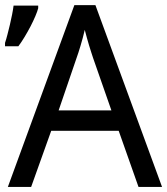

<svg xmlns="http://www.w3.org/2000/svg" viewBox="-31 -737 659 757"><path d="M515.1 0 437 -221.2H170.9L91.8 0H0L262.2 -716.8H345.2L607.9 0ZM408.2 -301.8 335.9 -508.8Q333 -517.6 328.9 -530.3Q324.7 -543 320.3 -557.6Q315.9 -572.3 311.5 -588.1Q307.1 -604 303.2 -619.1Q299.8 -604 295.4 -587.9Q291 -571.8 286.6 -556.9Q282.2 -542 278.1 -529.5Q273.9 -517.1 271 -508.8L200.2 -301.8ZM-11.2 -567.9Q-6.3 -582.5 -1.5 -601.3Q3.4 -620.1 8.1 -639.9Q12.7 -659.7 16.6 -679.2Q20.5 -698.7 22.5 -714.8H119.6V-704.6Q116.7 -692.9 108.6 -673.8Q100.6 -654.8 89.6 -633.5Q78.6 -612.3 65.9 -591.3Q53.2 -570.3 41.5 -554.7H-11.2Z"/></svg>

Font: Genotype
Style: Regular
Weight: 400
Foundry: Ascender Corporation
Version: Version 1.00